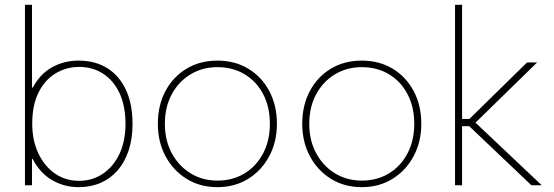

<svg xmlns="http://www.w3.org/2000/svg" viewBox="-20 -772 2309 800"><path d="M84 0V-752H113.3V-407.2H123L107.4 -355.5V-152.3L128.9 -109.4H113.3V0ZM307.6 7.8Q248 7.8 197.5 -21.2Q147 -50.3 116.5 -109.1Q85.9 -168 85.9 -257.8Q85.9 -348.1 116.2 -406Q146.5 -463.9 196.8 -491.7Q247.1 -519.5 307.6 -519.5Q376 -519.5 426.5 -488.3Q477.1 -457 504.6 -397.9Q532.2 -338.9 532.2 -255.9Q532.2 -194.3 516.1 -145.5Q500 -96.7 470.5 -62.5Q440.9 -28.3 399.7 -10.3Q358.4 7.8 307.6 7.8ZM309.6 -18.6Q364.7 -18.6 408.4 -47.9Q452.1 -77.1 477.5 -130.4Q502.9 -183.6 502.9 -255.9Q502.9 -330.1 478.3 -383.3Q453.6 -436.5 409.9 -464.8Q366.2 -493.2 309.6 -493.2Q257.8 -493.2 213.4 -467.3Q168.9 -441.4 141.6 -388.7Q114.3 -335.9 114.3 -255.9Q114.3 -188 139.2 -134.3Q164.1 -80.6 208 -49.6Q252 -18.6 309.6 -18.6Z M885.7 7.8Q813 7.8 757.1 -27.1Q701.2 -62 669.4 -121.6Q637.7 -181.2 637.7 -255.9Q637.7 -333 669.4 -392.6Q701.2 -452.1 757.1 -485.8Q813 -519.5 885.7 -519.5Q958.5 -519.5 1014.4 -485.8Q1070.3 -452.1 1102.1 -392.6Q1133.8 -333 1133.8 -255.9Q1133.8 -181.2 1102.1 -121.6Q1070.3 -62 1014.4 -27.1Q958.5 7.8 885.7 7.8ZM885.7 -19.5Q950.2 -19.5 999.5 -49.8Q1048.8 -80.1 1076.7 -133.5Q1104.5 -187 1104.5 -255.9Q1104.5 -326.2 1076.7 -379.4Q1048.8 -432.6 999.5 -462.4Q950.2 -492.2 885.7 -492.2Q823.7 -492.2 774.2 -462.4Q724.6 -432.6 695.8 -379.4Q667 -326.2 667 -255.9Q667 -187 695.8 -133.5Q724.6 -80.1 774.2 -49.8Q823.7 -19.5 885.7 -19.5Z M1487.3 7.8Q1414.6 7.8 1358.6 -27.1Q1302.7 -62 1271 -121.6Q1239.3 -181.2 1239.3 -255.9Q1239.3 -333 1271 -392.6Q1302.7 -452.1 1358.6 -485.8Q1414.6 -519.5 1487.3 -519.5Q1560.1 -519.5 1616 -485.8Q1671.9 -452.1 1703.6 -392.6Q1735.4 -333 1735.4 -255.9Q1735.4 -181.2 1703.6 -121.6Q1671.9 -62 1616 -27.1Q1560.1 7.8 1487.3 7.8ZM1487.3 -19.5Q1551.8 -19.5 1601.1 -49.8Q1650.4 -80.1 1678.2 -133.5Q1706.1 -187 1706.1 -255.9Q1706.1 -326.2 1678.2 -379.4Q1650.4 -432.6 1601.1 -462.4Q1551.8 -492.2 1487.3 -492.2Q1425.3 -492.2 1375.7 -462.4Q1326.2 -432.6 1297.4 -379.4Q1268.6 -326.2 1268.6 -255.9Q1268.6 -187 1297.4 -133.5Q1326.2 -80.1 1375.7 -49.8Q1425.3 -19.5 1487.3 -19.5Z M1876 0V-752H1905.3V-276.4H1947.3L1922.9 -263.7L2175.8 -511.7H2217.8L1952.1 -252V-269.5L2237.3 0H2194.3L1922.9 -257.8L1947.3 -246.1H1905.3V0Z"/></svg>

Font: Reddit Sans ExtraLight
Style: Regular
Weight: 250
Designer: Stephen Hutchings
Foundry: Reddit
Version: Version 1.014